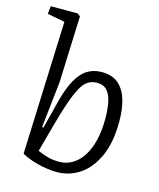

<svg xmlns="http://www.w3.org/2000/svg" viewBox="-116 -849 781 945"><g transform="rotate(15 274.5 -376.5)"><path d="M263 14Q241 14 216 10.5Q191 7 167 1Q143 -5 121 -13.5Q99 -22 83 -31L109 -710L20 -727L24 -767H161L176 -756L163 -417L137 -182L144 -180L181 -325Q199 -394 223 -437Q247 -480 278.5 -499.5Q310 -519 352 -519Q405 -519 436.5 -492Q468 -465 482.5 -417.5Q497 -370 497 -306Q497 -199 465 -128Q433 -57 380 -21.5Q327 14 263 14ZM343 -462Q317 -462 297 -449.5Q277 -437 260 -406Q243 -375 224.5 -321.5Q206 -268 184 -185L151 -64Q169 -56 197 -47Q225 -38 262 -38Q299 -38 329.5 -56.5Q360 -75 382 -109.5Q404 -144 415.5 -192.5Q427 -241 427 -300Q427 -344 420.5 -380.5Q414 -417 396 -439.5Q378 -462 343 -462Z"/></g></svg>

Font: Literata Light
Style: Italic
Weight: 300
Italic angle: -2°
Designer: Latin by Veronika Burian and Jose Scaglione. Greek by Irene Vlachou. Cyrillic by Vera Evstafieva
Foundry: TypeTogether
Version: Version 3.103;gftools[0.9.29]